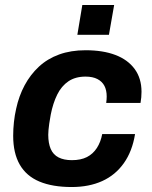

<svg xmlns="http://www.w3.org/2000/svg" viewBox="-20 -740 613 772"><path d="M268 12Q191 12 138.5 -10Q86 -32 59.5 -78Q33 -124 33 -194Q33 -221 36 -249Q39 -277 45 -303Q56 -354 79 -397Q102 -440 136.5 -472Q171 -504 218 -521Q265 -538 324 -538Q394 -538 444 -519Q494 -500 521.5 -462.5Q549 -425 549 -371Q549 -360 548 -348.5Q547 -337 545 -326H407Q408 -333 408.5 -339.5Q409 -346 409 -352Q409 -377 400 -394.5Q391 -412 372 -422Q353 -432 324 -432Q283 -432 255 -413Q227 -394 210 -359.5Q193 -325 184 -279Q180 -258 178 -243Q176 -228 175 -217.5Q174 -207 174 -198Q174 -164 184 -141Q194 -118 215.5 -107Q237 -96 269 -96Q305 -96 329.5 -108.5Q354 -121 369.5 -145Q385 -169 391 -201H523Q512 -132 478 -84Q444 -36 391 -12Q338 12 268 12ZM291 -600 311 -720H439L418 -600Z"/></svg>

Font: Archivo SemiBold
Style: Bold Italic
Weight: 700
Italic angle: -10°
Version: Version 2.001